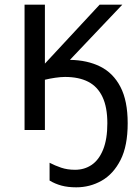

<svg xmlns="http://www.w3.org/2000/svg" viewBox="-20 -556 600 821"><path d="M526 -29Q526 68 495.5 128Q465 188 415 216.5Q365 245 306 245Q270 245 242.5 237.5Q215 230 192 216V140Q215 152 241.5 161Q268 170 301 170Q341 170 372 149Q403 128 421 83.5Q439 39 439 -29Q439 -98 418 -142Q397 -186 357 -206.5Q317 -227 258 -227Q240 -227 216 -223.5Q192 -220 172 -215V0H85V-536H172V-284L406 -536H503L279 -300Q353 -299 408.5 -271.5Q464 -244 495 -184.5Q526 -125 526 -29Z"/></svg>

Font: Noto Sans Ambassadori
Style: Regular
Weight: 400
Designer: Monotype Design Team
Foundry: Monotype Imaging Inc.
Version: Version 2.013